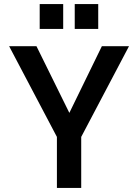

<svg xmlns="http://www.w3.org/2000/svg" viewBox="-20 -928 682 948"><path d="M261 0V-252L25 -700H160L340 -335H305L483 -700H617L381 -252V0ZM349 -785V-908H465V-785ZM176 -785V-908H292V-785Z"/></svg>

Font: Host Grotesk SemiBold
Style: Regular
Weight: 600
Designer: Doukan Karapınar
Foundry: Element Type
Version: Version 1.003